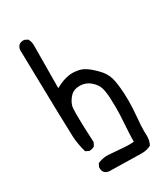

<svg xmlns="http://www.w3.org/2000/svg" viewBox="-207 -816 915 1044"><g transform="rotate(-30 250.0 -294.0)"><path d="M368 133Q337 133 164 129Q127 124 127 88V82L137 62Q166 49 200 49L289 56Q311 58 332 58L360 57Q360 16 365 -56Q369 -107 369 -153Q369 -172 367.5 -210.5Q366 -249 358.5 -276.5Q351 -304 323.5 -328.5Q296 -353 258 -354Q219 -354 197.5 -331Q176 -308 168 -282Q164 -270 164 -223Q164 -164 170 -51L160 -31Q147 -21 128 -21H125L105 -31Q90 -81 87 -134.5Q84 -188 74 -684Q79 -721 115 -721H121L141 -711Q152 -692 152 -669L150 -401Q209 -434 259 -434Q271 -434 292 -430.5Q313 -427 335.5 -413Q358 -399 389.5 -367Q421 -335 431.5 -300Q442 -265 446 -196L447 -154Q447 -104 442 -52Q437 0 437 33L438 65Q438 95 425 119Q399 133 368 133Z"/></g></svg>

Font: Xiaolai Mono SC
Style: Regular
Weight: 400
Monospace: yes
Designer: LXGW / Nozomi Seto
Version: Version 3.113;September 30, 2024